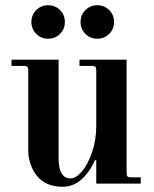

<svg xmlns="http://www.w3.org/2000/svg" viewBox="-20 -702 590 734"><path d="M24 -450H72C78 -450 82.2 -448.8 84.5 -446.5C86.8 -444.2 88 -440 88 -434V-126C88 -103.3 92.8 -81.3 102.5 -60C112.2 -38.7 125.3 -22 142 -10C162.7 4.7 188.3 12 219 12C246.3 12 270.5 2.7 291.5 -16C312.5 -34.7 329.7 -59.3 343 -90L348 -89V0H518V-24H480C474 -24 469.8 -25.2 467.5 -27.5C465.2 -29.8 464 -34 464 -40V-474H284V-450H332C338 -450 342.2 -448.8 344.5 -446.5C346.8 -444.2 348 -440 348 -434V-220C348 -185.3 342.7 -152.2 332 -120.5C321.3 -88.8 308.3 -64.2 293 -46.5C277.7 -28.8 263.3 -20 250 -20C219.3 -20 204 -45.7 204 -97V-474H24ZM288 -618C288 -600 294.2 -584.8 306.5 -572.5C318.8 -560.2 334 -554 352 -554C370 -554 385.2 -560.2 397.5 -572.5C409.8 -584.8 416 -600 416 -618C416 -636 409.8 -651.2 397.5 -663.5C385.2 -675.8 370 -682 352 -682C334 -682 318.8 -675.8 306.5 -663.5C294.2 -651.2 288 -636 288 -618ZM100 -618C100 -600 106.2 -584.8 118.5 -572.5C130.8 -560.2 146 -554 164 -554C182 -554 197.2 -560.2 209.5 -572.5C221.8 -584.8 228 -600 228 -618C228 -636 221.8 -651.2 209.5 -663.5C197.2 -675.8 182 -682 164 -682C146 -682 130.8 -675.8 118.5 -663.5C106.2 -651.2 100 -636 100 -618Z"/></svg>

Font: Km Standard TT
Style: Bold
Weight: 700
Designer: Alexey Kryukov <alexios@thessalonica.org.ru>
Version: Version 2.0.2